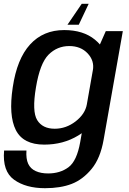

<svg xmlns="http://www.w3.org/2000/svg" viewBox="-38 -756 680 1009"><path d="M198.5 233Q280 233 338.5 210.5Q397 188 443.2 132Q489.5 76 506.5 -21.5L607.5 -592.5H518L465 -472.5L383.5 -9.5Q366 90 322 122.8Q278 155.5 215 155.5Q177 155.5 149.8 143.2Q122.5 131 110.2 104.8Q98 78.5 101 35H-16.5Q-26 144 36 188.5Q98 233 198.5 233ZM194.5 4Q294.5 4 373 -43.8Q451.5 -91.5 461 -148L418.5 -208Q409.5 -157 359.5 -118.2Q309.5 -79.5 249.5 -79.5Q185.5 -79.5 157.5 -124.8Q129.5 -170 151 -297Q172 -423.5 217.2 -468.8Q262.5 -514 326 -514Q386.5 -514 422.8 -475.2Q459 -436.5 450 -386L513 -442Q522.5 -497 461 -547.5Q399.5 -598 299.5 -598Q189 -598 120 -522.2Q51 -446.5 29 -297.5Q6.5 -149 45.2 -72.5Q84 4 194.5 4ZM316.5 -626H376L428 -736H391.5Z"/></svg>

Font: Anybody UltraCondensed Thin Medium
Style: Italic
Weight: 500
Italic angle: -10°
Version: Version 1.111